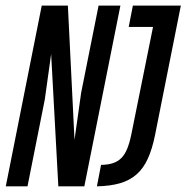

<svg xmlns="http://www.w3.org/2000/svg" viewBox="-38 -658 658 678"><path d="M259.8 0H168L142.6 -467.3L120.1 -306.2L59.1 0H-17.6L109.4 -638.2H201.7L225.1 -164.1L248.5 -330.1L310.1 -638.2H387.2ZM318.8 -75.7Q343.3 -76.2 360.6 -81.8Q377.9 -87.4 390.4 -99.9Q402.8 -112.3 411.1 -132.6Q419.4 -152.8 425.8 -183.6L502.4 -563H416.5L431.2 -638.2H600.6L509.3 -180.2Q499.5 -131.8 484.1 -97.9Q468.8 -64 444.6 -42.5Q420.4 -21 386 -11Q351.6 -1 304.2 0Z"/></svg>

Font: Code New Roman
Style: Italic
Weight: 400
Italic angle: -11°
Monospace: yes
Designer: Sam Radian
Foundry: Code New Roman
Version: Version 1.508 October 19, 2014